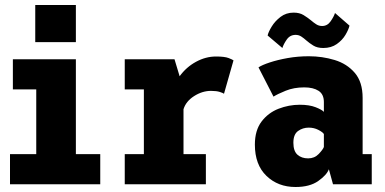

<svg xmlns="http://www.w3.org/2000/svg" viewBox="-20 -737 1540 768"><path d="M121 -717H283.5V-568.5H121ZM20 0V-120.5H125V-379.5H31.5V-500H283.5V-120.5H381V0Z M479 0V-120.5H555.5V-379.5H479V-500H678L698.5 -432Q725 -468.5 764 -489.8Q803 -511 844 -511Q878.5 -511 894.5 -504.8Q910.5 -498.5 914 -495.5L876 -362Q872.5 -365 859.2 -369.2Q846 -373.5 824 -373.5Q789 -373.5 756.2 -352.5Q723.5 -331.5 714 -300V-120.5H803.5V0Z M1162 11Q1092 11 1045.8 -33.5Q999.5 -78 999.5 -158.5Q999.5 -215.5 1026.2 -250.8Q1053 -286 1094.2 -302Q1135.5 -318 1179 -318Q1217.5 -318 1242.8 -308Q1268 -298 1275.5 -289.5V-329Q1275.5 -360 1254.2 -373.8Q1233 -387.5 1197 -387.5Q1155.5 -387.5 1122.5 -374Q1089.5 -360.5 1074 -350.5L1014 -467.5Q1028 -477 1059 -487.2Q1090 -497.5 1130.8 -504.8Q1171.5 -512 1215.5 -512Q1269 -512 1318.5 -497Q1368 -482 1399.2 -445.5Q1430.5 -409 1430.5 -345.5V-120.5H1467V0H1312L1295.5 -60Q1287 -37 1253 -13Q1219 11 1162 11ZM1212.5 -103.5Q1238 -103.5 1254.8 -121Q1271.5 -138.5 1275.5 -149V-201Q1270 -209 1252.8 -217.8Q1235.5 -226.5 1215 -226.5Q1191 -226.5 1172.2 -213Q1153.5 -199.5 1153.5 -166Q1153.5 -132.5 1170 -118Q1186.5 -103.5 1212.5 -103.5ZM1273 -545Q1249 -545 1233.2 -554.8Q1217.5 -564.5 1205 -575.5Q1195 -584.5 1185 -591Q1175 -597.5 1162.5 -597.5Q1140 -597.5 1127 -578.8Q1114 -560 1109.5 -545L1050.5 -595Q1053.5 -609 1066.8 -630.8Q1080 -652.5 1102.2 -669.5Q1124.5 -686.5 1154.5 -686.5Q1178 -686.5 1194 -676.8Q1210 -667 1223.5 -656Q1234.5 -646.5 1245 -639.8Q1255.5 -633 1268.5 -633Q1289.5 -633 1302.5 -651.8Q1315.5 -670.5 1320 -685L1378 -634.5Q1374.5 -619 1362 -597.8Q1349.5 -576.5 1327.2 -560.8Q1305 -545 1273 -545Z"/></svg>

Font: Trispace SemiCondensed
Style: Bold
Weight: 700
Width: 4
Designer: Tyler Finck
Foundry: Etcetera Type Company
Version: Version 1.210; ttfautohint (v1.8.3)